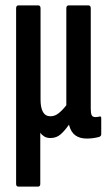

<svg xmlns="http://www.w3.org/2000/svg" viewBox="-20 -510 398 715"><path d="M49 185Q40 185 40 175V-479Q40 -490 49 -490H122Q131 -490 131 -479V-139Q131 -109 140 -93Q149 -77 168 -77Q184 -77 198 -88Q212 -99 227 -118V-479Q227 -490 236 -490H309Q318 -490 318 -479V-105Q318 -88 321.5 -81Q325 -74 335 -74Q339 -74 343 -74.5Q347 -75 351 -76Q357 -78 357 -70V-10Q357 -3 349 0Q338 3 326 4.5Q314 6 303 6Q277 6 260.5 -6Q244 -18 237 -45V-46Q221 -23 205.5 -9.5Q190 4 168 4Q154 4 144.5 -2Q135 -8 130 -16V175Q130 185 121 185Z"/></svg>

Font: Sofia Sans Extra Condensed SemiBold
Style: Regular
Weight: 600
Designer: Botio Nikoltchev, Ani Petrova
Foundry: lettersoup
Version: Version 4.101